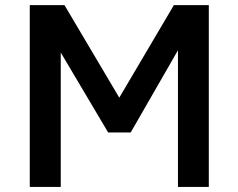

<svg xmlns="http://www.w3.org/2000/svg" viewBox="-20 -736 939 756"><path d="M97.2 0V-715.8H233.9L460.9 -332.5H438.5L664.6 -715.8H802.2V0H680.7V-559.6L691.4 -556.6L494.6 -214.4H405.8L204.1 -554.7L219.2 -557.6V0Z"/></svg>

Font: Monda SemiBold
Style: Regular
Weight: 600
Designer: Vernon Adams
Foundry: Vernon Adams
Version: Version 2.200